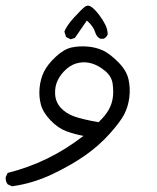

<svg xmlns="http://www.w3.org/2000/svg" viewBox="-30 -333 550 674"><path d="M12 321 -3 314Q-11 304 -10 289L-3 274Q69 256 135 224Q201 192 263 144Q231 138 202.5 127.5Q174 117 147.5 89.5Q121 62 113.5 34Q106 6 109 -25Q112 -56 124.5 -81.5Q137 -107 166 -134Q195 -161 222 -166.5Q249 -172 278 -169.5Q307 -167 331 -156Q355 -145 384.5 -115.5Q414 -86 421 -55Q428 -24 424 8.5Q420 41 406.5 67.5Q393 94 355.5 136Q318 178 269 212.5Q220 247 152.5 279Q85 311 12 321ZM316 96Q340 73 351.5 52.5Q363 32 366 10Q369 -12 365.5 -38.5Q362 -65 339 -84Q316 -103 293 -110Q270 -117 246.5 -112.5Q223 -108 203.5 -91Q184 -74 173 -52Q162 -30 163.5 -2.5Q165 25 183 45Q201 65 230 75.5Q259 86 316 96ZM218 -195 202 -203 196 -222Q204 -243 229.5 -271Q255 -299 267 -308.5Q279 -318 292 -308Q305 -298 318.5 -280Q332 -262 340 -245.5Q348 -229 348 -212Q344 -202 334 -197H322Q309 -203 303.5 -221.5Q298 -240 275 -261L233 -200Z"/></svg>

Font: NaniFont Regular
Style: Regular
Weight: 400
Designer: Nanigashitei
Version: Version 1.036